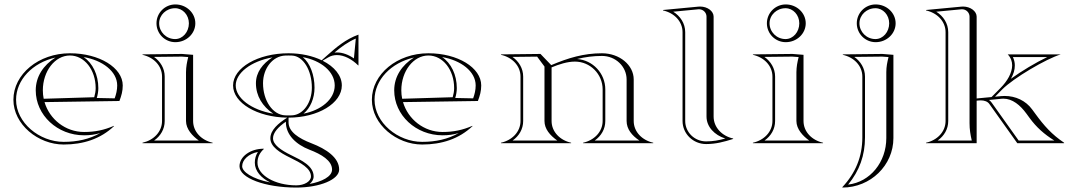

<svg xmlns="http://www.w3.org/2000/svg" viewBox="-20 -645 4840 865"><path d="M229.9 -385.8C175.3 -351.4 141 -299.9 141 -238C141 -126.2 238.6 -35.4 358.9 -35.4C384.9 -35.4 406.9 -38.3 431.8 -45.6C382.8 -17.9 328.1 -5.9 266.8 -5.9C157.1 -5.9 52.4 -92.5 52.4 -195.6C52.4 -284.8 126.1 -362.2 229.9 -385.8ZM533 -260C533 -340 427.5 -405 295 -405C154.4 -405 40.4 -311.2 40.4 -195.6C40.4 -84.3 151.7 6.1 266.8 6.1C354.8 6.1 433 -19 494 -77L493 -78C449 -59 408.3 -50.4 358.9 -50.4C274.8 -50.4 203.4 -107.5 180.6 -185L518 -190C527.1 -213.7 533 -234.8 533 -260ZM356.9 -387.9C440.8 -373.5 508 -323.9 508 -260C508 -239.4 503.3 -220.3 496.6 -201.9L416 -203.6C420.2 -217.5 423 -232.9 423 -248C423 -308.3 397.3 -360.7 356.9 -387.9ZM176.8 -200.1C174.3 -212.3 173 -225 173 -238C173 -324.7 227.7 -395 295 -395C360.1 -395 411 -330.8 411 -248C411 -234.5 408.4 -220.1 404.5 -207Z M697 -540C697 -577.5 729.3 -608 769 -608C803.2 -608 831 -577.5 831 -540C831 -500.8 803.2 -469 769 -469C729.3 -469 697 -500.8 697 -540ZM685 -540C685 -493 723 -455 770 -455C819.7 -455 860 -493.1 860 -540C860 -586.9 819.7 -625 770 -625C723.1 -625 685 -586.9 685 -540ZM710 -100C710 -51 672 -13 622 -2V0H938V-2C888 -13 850 -51 850 -100V-398L800 -402L622 -400V-398C672 -387 710 -349 710 -300ZM722 -100V-300C722 -337.4 702 -368.7 673.7 -388.6L799.6 -390L828 -387.9C822.1 -364.4 818.3 -344.1 818 -320V-100C818 -63 847.6 -31.8 875.5 -12H674.5C703.6 -32.7 722 -63.3 722 -100Z M1450 -392 1429.3 -373.5C1388.3 -393.2 1336.4 -405 1280 -405C1142 -405 1030 -340 1030 -260C1030 -181.1 1138.8 -116.9 1274.1 -115C1234.1 -90 1198 -58.9 1198 -22C1198 16 1240.4 42.5 1286.7 65.1C1334.6 88.5 1381 112.9 1381 150C1381 172.1 1351.4 190 1315 190C1218.4 190 1140 144.3 1140 88C1140 63.4 1150.4 42.6 1169 26L1168 25C1107.8 25 1059 60.4 1059 104C1059 157 1173.7 200 1315 200C1421.5 200 1508 163.7 1508 119C1508 65.2 1450.2 26.2 1382.7 0.3C1325.9 -21.5 1280 -51.2 1280 -94V-115C1412.5 -115 1520 -180 1520 -260C1520 -304.8 1486.3 -344.9 1433.4 -371.5L1458 -386C1470.2 -393.4 1483.7 -396.9 1497.7 -396.9C1529.9 -396.9 1565.1 -378.9 1594 -350L1595 -351V-489C1537 -468 1496 -433 1450 -392ZM1165 -270C1165 -337.3 1208.7 -392.7 1265 -394.7C1270.3 -394.9 1274.7 -395 1280 -395C1285.3 -395 1289.7 -394.9 1295 -394.7C1346.3 -392.8 1385 -328.1 1385 -250C1385 -182.7 1346 -127.1 1295 -125.3C1289.7 -125.1 1285.3 -125 1280 -125C1274.7 -125 1270.3 -125.1 1265 -125.3C1208.3 -127.4 1165 -191.9 1165 -270ZM1268 -96.8V-94C1268 -38 1313.6 6.2 1374.4 29.5C1428.1 50.1 1476 78.4 1476 119C1476 151.2 1428.9 173.7 1374.6 183.9C1385 175.6 1393 163.7 1393 150C1393 102.6 1337.9 76.7 1292 54.3C1244.7 31.3 1210 6.5 1210 -22C1210 -47.5 1233.8 -73.4 1268 -96.8ZM1197.6 177.1C1115.5 160.8 1071 128.7 1071 104C1071 75.4 1099.4 47.9 1141.8 39.5C1132.6 54.3 1128 70.2 1128 88C1128 126.2 1157.3 157.4 1197.6 177.1ZM1486.8 -408.2C1517.2 -434 1547.8 -456.1 1583 -471.3L1574.5 -381.9C1550.2 -398.7 1523.5 -408.8 1497.3 -408.8C1493.8 -408.8 1490.3 -408.6 1486.8 -408.2ZM1211.4 -132.7C1110.5 -150 1042 -203.9 1042 -260C1042 -315.4 1108.9 -368.6 1207.5 -386.6C1163.2 -358.4 1133 -318.8 1133 -270C1133 -213 1162.5 -165.2 1211.4 -132.7ZM1344.1 -387.6C1424.4 -372.9 1488 -323.3 1488 -260C1488 -197.3 1426 -148.2 1347.3 -133C1378.2 -157.6 1397 -202.2 1397 -250C1397 -306.4 1377.4 -360.1 1344.1 -387.6Z M1844.9 -385.8C1790.3 -351.4 1756 -299.9 1756 -238C1756 -126.2 1853.6 -35.4 1973.9 -35.4C1999.9 -35.4 2021.9 -38.3 2046.8 -45.6C1997.8 -17.9 1943.1 -5.9 1881.8 -5.9C1772.1 -5.9 1667.4 -92.5 1667.4 -195.6C1667.4 -284.8 1741.1 -362.2 1844.9 -385.8ZM2148 -260C2148 -340 2042.5 -405 1910 -405C1769.4 -405 1655.4 -311.2 1655.4 -195.6C1655.4 -84.3 1766.7 6.1 1881.8 6.1C1969.8 6.1 2048 -19 2109 -77L2108 -78C2064 -59 2023.3 -50.4 1973.9 -50.4C1889.8 -50.4 1818.4 -107.5 1795.6 -185L2133 -190C2142.1 -213.7 2148 -234.8 2148 -260ZM1971.9 -387.9C2055.8 -373.5 2123 -323.9 2123 -260C2123 -239.4 2118.3 -220.3 2111.6 -201.9L2031 -203.6C2035.2 -217.5 2038 -232.9 2038 -248C2038 -308.3 2012.3 -360.7 1971.9 -387.9ZM1791.8 -200.1C1789.3 -212.3 1788 -225 1788 -238C1788 -324.7 1842.7 -395 1910 -395C1975.1 -395 2026 -330.8 2026 -248C2026 -234.5 2023.4 -220.1 2019.5 -207Z M2325 -100C2325 -51 2287 -13 2237 -2V0H2553V-2C2503 -13 2465 -51 2465 -100V-341.4C2498 -355.1 2535.7 -367.5 2570.1 -367.5C2639 -367.5 2695 -311.3 2695 -242V-100C2695 -51 2657 -13 2607 -2V0H2923V-2C2873 -13 2835 -51 2835 -100V-287C2835 -352.1 2770.9 -405 2692 -405C2609.4 -405 2539.8 -384 2463.4 -351.6L2415 -402L2237 -400V-398C2287 -387 2325 -349 2325 -300ZM2433 -345.2V-100C2433 -63.9 2457.7 -35.3 2490.5 -12H2289.5C2318.6 -32.7 2337 -63.3 2337 -100V-300C2337 -337.4 2317 -368.7 2288.7 -388.6L2399.9 -389.9ZM2579.8 -379.2C2615.8 -388 2652.6 -393 2692 -393C2753.3 -393 2803 -345.5 2803 -287V-100C2803 -63.4 2827 -34.1 2860.5 -12H2659.5C2688.6 -32.7 2707 -63.3 2707 -100V-242C2707 -314.5 2650.9 -374 2579.8 -379.2Z M3055 -100C3055 -42 3103 4 3161 4C3205 4 3242 -6 3283 -19V-21C3233 -32 3195 -71 3195 -120V-570C3195 -594.5 3168 -615.5 3133.9 -615.5C3131 -615.5 3128 -615.3 3125 -615L2967 -600V-598C3017 -587 3055 -549 3055 -500ZM3067 -100V-500C3067 -539.9 3044.3 -572.9 3013 -592.3L3126.2 -603.1C3127.4 -603.2 3128.5 -603.2 3129.7 -603.2C3147.7 -603.2 3163 -588.4 3163 -570V-120C3163 -73.9 3198.5 -36.6 3247.6 -20.9C3218.1 -12.8 3192 -8 3161 -8C3109.4 -8 3067 -48.9 3067 -100Z M3447 -540C3447 -577.5 3479.3 -608 3519 -608C3553.2 -608 3581 -577.5 3581 -540C3581 -500.8 3553.2 -469 3519 -469C3479.3 -469 3447 -500.8 3447 -540ZM3435 -540C3435 -493 3473 -455 3520 -455C3569.7 -455 3610 -493.1 3610 -540C3610 -586.9 3569.7 -625 3520 -625C3473.1 -625 3435 -586.9 3435 -540ZM3460 -100C3460 -51 3422 -13 3372 -2V0H3688V-2C3638 -13 3600 -51 3600 -100V-398L3550 -402L3372 -400V-398C3422 -387 3460 -349 3460 -300ZM3472 -100V-300C3472 -337.4 3452 -368.7 3423.7 -388.6L3549.6 -390L3578 -387.9C3572.1 -364.4 3568.3 -344.1 3568 -320V-100C3568 -63 3597.6 -31.8 3625.5 -12H3424.5C3453.6 -32.7 3472 -63.3 3472 -100Z M3852 -540C3852 -577.5 3884.3 -608 3924 -608C3958.2 -608 3986 -577.5 3986 -540C3986 -500.8 3958.2 -469 3924 -469C3884.3 -469 3852 -500.8 3852 -540ZM3840 -540C3840 -493 3878 -455 3925 -455C3974.7 -455 4015 -493.1 4015 -540C4015 -586.9 3974.7 -625 3925 -625C3878.1 -625 3840 -586.9 3840 -540ZM4005 -398 3955 -402 3777 -400V-398C3827 -387 3865 -349 3865 -300V-26C3865 60.7 3834.5 134.5 3775 198V200C3902 200 4005 100.1 4005 -23ZM3983 -387.9C3977.1 -364.4 3973 -344.1 3973 -320V-23C3973 84.9 3900.7 175 3801 186.6C3852.2 124 3877 54.9 3877 -26V-300C3877 -337.4 3857 -368.7 3828.7 -388.6L3954.6 -390Z M4240 -100C4240 -51 4202 -13 4152 -2V0H4380V-191.5L4388.5 -192.3C4391.7 -192.6 4394.9 -192.8 4398 -192.8C4414.9 -192.8 4430 -187.9 4438.3 -175.1L4563 0H4774V-2C4719 -39 4684 -78 4644 -133L4630 -152C4601.1 -191.7 4555.1 -212.7 4506.6 -212.7C4501.4 -212.7 4496.2 -212.5 4491 -212L4462.7 -209.3L4495.1 -242C4546.1 -293.4 4693 -380 4759 -400H4520C4534 -385.4 4540 -368.4 4540 -350.6C4540 -316.6 4518 -279.3 4487.6 -248.6L4447.1 -207.8L4380 -201.4V-570C4380 -594 4352.7 -615.5 4318.6 -615.5C4315.8 -615.5 4312.9 -615.3 4310 -615L4152 -600V-598C4202 -587 4240 -549 4240 -500ZM4358 -12H4204.5C4233.6 -32.7 4252 -63.3 4252 -100V-500C4252 -539.9 4229.3 -572.9 4198 -592.3L4311.2 -603.1C4312.4 -603.2 4313.5 -603.2 4314.7 -603.2C4332.7 -603.2 4348 -588.4 4348 -570V-90C4348 -62.3 4351.7 -39 4358 -12ZM4534.4 -290.1C4546.2 -311.4 4552 -329.7 4552 -350.6C4552 -363.5 4549 -376.2 4543.2 -388H4698.2C4645.8 -362.8 4582 -324.8 4534.4 -290.1ZM4435.7 -194.6 4492.1 -200.1C4494.9 -200.3 4497.7 -200.5 4500.5 -200.5C4541.2 -200.5 4576.2 -171.5 4604.3 -133L4618.2 -114C4649.6 -70.9 4684.4 -40.5 4729.7 -12H4569.2L4448.2 -181.9C4445.2 -186.5 4440.4 -191.3 4435.7 -194.6Z"/></svg>

Font: SortefaxS01
Style: Medium
Weight: 500
Designer: gluk
Foundry: gluk
Version: Version 0.261